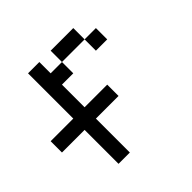

<svg xmlns="http://www.w3.org/2000/svg" viewBox="-166 -833 1000 1000"><g transform="rotate(-45 333.5 -333.5)"><path d="M0 -250V-333.3H166.7V-666.7H250V-583.3H333.3V-500H250V-333.3H416.7V-250H250V0H166.7V-250ZM333.3 -583.3V-666.7H500V-583.3ZM500 -583.3H583.3V-500H500Z"/></g></svg>

Font: Galmuri11 Regular
Style: Regular
Weight: 400
Designer: Minseo Lee (Quiple)
Version: Version 2.356;hotconv 1.1.0;makeotfexe 2.6.0 DEVELOPMENT